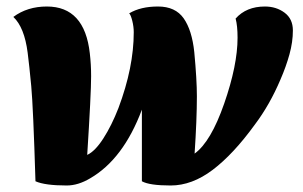

<svg xmlns="http://www.w3.org/2000/svg" viewBox="-20 -550 930 590"><path d="M416 7V-213Q359 -61 257 -2Q220 20 185 20Q118 20 89 7Q82 -222 76 -285.5Q70 -349 65 -388Q55 -466 21 -498Q64 -530 124 -530Q240 -530 256 -386Q260 -352 260 -316Q260 -262 248 -74Q272 -85 297.5 -124.5Q323 -164 344 -218Q391 -343 391 -451Q391 -468 386.5 -486Q382 -504 377 -509Q412 -530 465.5 -530Q519 -530 544.5 -493.5Q570 -457 577 -390Q585 -305 585 -254Q585 -183 578 -78Q628 -114 669 -232Q710 -350 710 -434Q710 -471 704 -493Q737 -530 794 -530Q829 -530 854.5 -511Q880 -492 880 -456.5Q880 -421 869.5 -383Q859 -345 842 -306Q809 -228 763 -167Q697 -76 633.5 -28Q570 20 504.5 20Q439 20 416 7Z"/></svg>

Font: Sansita One
Style: Regular
Weight: 400
Version: Version 1.002